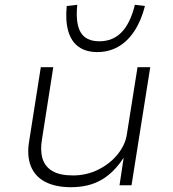

<svg xmlns="http://www.w3.org/2000/svg" viewBox="-20 -772 719 800"><path d="M276 8Q211 8 168 -14.5Q125 -37 108 -81Q91 -125 102 -187L150 -492H202L155 -192Q147 -146 157 -112Q167 -78 198 -59.5Q229 -41 284 -41Q341 -41 390 -65.5Q439 -90 471 -130Q503 -170 509 -215L553 -492H606L528 0H478L495 -113H494Q454 -52 401.5 -22Q349 8 276 8ZM386 -555Q338 -555 307.5 -577Q277 -599 264.5 -642Q252 -685 258 -747L302 -752Q294 -675 316 -637.5Q338 -600 394 -600Q450 -600 486.5 -637.5Q523 -675 542 -752L584 -747Q568 -685 539.5 -642Q511 -599 472 -577Q433 -555 386 -555Z"/></svg>

Font: Nunito Sans 7pt SemiExpanded ExtraLight
Style: Italic
Weight: 250
Width: 6
Italic angle: -9°
Designer: Vernon Adams
Foundry: Vernon Adams
Version: Version 3.101;gftools[0.9.27]